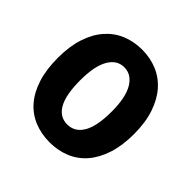

<svg xmlns="http://www.w3.org/2000/svg" viewBox="-165 -770 933 933"><g transform="rotate(45 301.0 -303.5)"><path d="M409 -304Q409 -401 379.5 -450.5Q350 -500 300 -500Q250 -500 221.5 -450.5Q193 -401 193 -304Q193 -204 220.5 -155.5Q248 -107 300 -107Q352 -107 380.5 -155.5Q409 -204 409 -304ZM301 15Q243 15 194.5 -5Q146 -25 111.5 -65Q77 -105 58 -164.5Q39 -224 39 -304Q39 -383 58.5 -442.5Q78 -502 113 -542Q148 -582 196 -602Q244 -622 301 -622Q357 -622 405 -602Q453 -582 488 -542Q523 -502 543 -442.5Q563 -383 563 -304Q563 -224 543.5 -164.5Q524 -105 489.5 -65Q455 -25 406.5 -5Q358 15 301 15Z"/></g></svg>

Font: Baloo Tammudu 2
Style: Bold
Weight: 700
Designer: Maithili Shingre, Omkar Shende and Ek Type
Foundry: Ek Type
Version: Version 1.640;hotconv 1.0.111;makeotfexe 2.5.65597; ttfautoh